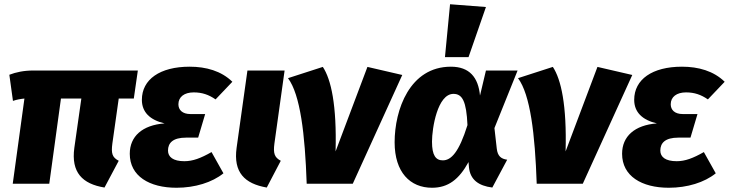

<svg xmlns="http://www.w3.org/2000/svg" viewBox="-20 -865 3432 904"><path d="M539 -401H610L629 -533H137C92 -533 55 -525 24 -513L41 -390C59 -396 75 -399 95 -401L40 0H212L267 -401H363L330 -169C314 -53 368 1 472 18L539 -108C508 -124 503 -143 509 -189Z M811 19C898 19 979 -6 1032 -49L976 -149C925 -120 888 -106 848 -106C795 -106 771 -126 771 -156C771 -192 794 -217 856 -217H913L946 -328H877C838 -328 820 -348 820 -374C820 -409 848 -430 892 -430C932 -430 963 -419 995 -397L1074 -480C1022 -531 950 -551 873 -551C733 -551 648 -491 648 -395C648 -337 686 -300 755 -284C650 -276 591 -223 591 -141C591 -36 683 19 811 19Z M1320 -533H1145L1094 -169C1078 -53 1132 0 1236 18L1302 -108C1272 -124 1266 -143 1272 -189Z M1500 -550 1336 -497C1394 -419 1416 -234 1424 0H1641L1874 -512L1710 -550L1560 -152C1566 -370 1539 -491 1500 -550Z M2099 -845 2075 -596H2186L2268 -832ZM2103 -551C1909 -551 1838 -348 1838 -195C1838 -54 1911 19 2014 19C2090 19 2141 -20 2186 -102L2188 -77C2194 -19 2233 10 2298 18L2368 -113C2339 -117 2323 -130 2319 -165L2308 -262L2417 -533H2268L2240 -415C2232 -501 2190 -551 2103 -551ZM2115 -423C2157 -423 2176 -388 2181 -276C2141 -148 2104 -110 2065 -110C2032 -110 2014 -133 2014 -198C2014 -262 2040 -423 2115 -423Z M2583 -550 2419 -497C2477 -419 2499 -234 2507 0H2724L2957 -512L2793 -550L2643 -152C2649 -370 2622 -491 2583 -550Z M3129 19C3216 19 3297 -6 3350 -49L3294 -149C3243 -120 3206 -106 3166 -106C3113 -106 3089 -126 3089 -156C3089 -192 3112 -217 3174 -217H3231L3264 -328H3195C3156 -328 3138 -348 3138 -374C3138 -409 3166 -430 3210 -430C3250 -430 3281 -419 3313 -397L3392 -480C3340 -531 3268 -551 3191 -551C3051 -551 2966 -491 2966 -395C2966 -337 3004 -300 3073 -284C2968 -276 2909 -223 2909 -141C2909 -36 3001 19 3129 19Z"/></svg>

Font: Fira Sans ExtraBold
Style: Italic
Weight: 800
Italic angle: -8°
Designer: bBox Type GmbH & Carrois Corporate GbR & Edenspiekermann AG
Foundry: bBox Type GmbH & Carrois Corporate GbR & Edenspiekermann AG
Version: Version 4.301;PS 004.301;hotconv 1.0.88;makeotf.lib2.5.64775